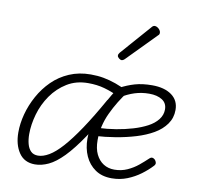

<svg xmlns="http://www.w3.org/2000/svg" viewBox="-91 -934 1074 1047"><g transform="rotate(10 446.0 -410.5)"><path d="M50 -140Q50 -189 64 -241.5Q78 -294 105.5 -344Q133 -394 173 -433.5Q213 -473 266.5 -496Q320 -519 385 -519Q423 -519 456 -513Q489 -507 524.5 -494.5Q560 -482 601 -461Q552 -398 517.5 -324.5Q483 -251 483 -173Q483 -126 498.5 -94.5Q514 -63 540 -46.5Q566 -30 600 -30Q639 -30 672 -45Q705 -60 731 -81.5Q757 -103 777 -122Q786 -131 794 -130Q802 -129 809 -122Q815 -115 817 -106.5Q819 -98 811 -89Q786 -62 753 -37.5Q720 -13 680 3Q640 19 594 19Q540 19 503 -6.5Q466 -32 446.5 -75Q427 -118 427 -172Q427 -227 445.5 -281Q464 -335 490 -382.5Q516 -430 539 -465L543 -431Q510 -447 469.5 -458.5Q429 -470 379 -470Q313 -470 262.5 -439Q212 -408 177.5 -358.5Q143 -309 126.5 -251Q110 -193 110 -141Q110 -111 116.5 -86.5Q123 -62 137.5 -47.5Q152 -33 177 -33Q205 -33 238 -52.5Q271 -72 309.5 -115Q348 -158 395 -228Q442 -298 498 -398L537 -385Q474 -264 421.5 -186Q369 -108 325.5 -63.5Q282 -19 243.5 -1Q205 17 169 17Q110 17 80 -27.5Q50 -72 50 -140ZM873 -408Q873 -364 848.5 -329.5Q824 -295 782.5 -271Q741 -247 688 -231Q635 -215 577.5 -205.5Q520 -196 466 -193L475 -239Q524 -241 572.5 -249Q621 -257 664.5 -270Q708 -283 742 -301Q776 -319 796 -344.5Q816 -370 816 -401Q816 -436 788.5 -453.5Q761 -471 717 -471Q675 -471 637 -459Q599 -447 559 -422L547 -473Q588 -495 629.5 -507Q671 -519 725 -519Q793 -519 833 -490Q873 -461 873 -408ZM535 -625Q529 -625 520.5 -632Q512 -639 512 -646Q512 -651 513.5 -654.5Q515 -658 519 -663L663 -827Q669 -835 673.5 -837.5Q678 -840 683 -840Q690 -840 698 -835Q706 -830 711 -822.5Q716 -815 716 -808Q716 -803 714.5 -799.5Q713 -796 708 -792L553 -634Q544 -625 535 -625Z"/></g></svg>

Font: Playwrite CU ExtraLight
Style: Regular
Weight: 250
Designer: Veronika Burian, José Scaglione
Foundry: TypeTogether
Version: Version 1.002